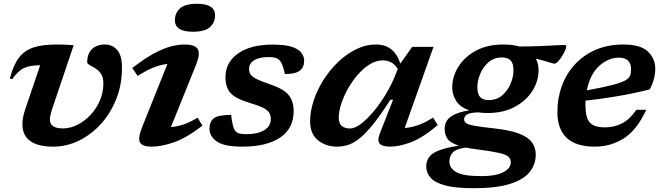

<svg xmlns="http://www.w3.org/2000/svg" viewBox="-20 -764 3504 1016"><path d="M625.5 -405Q625.5 -316 595.2 -240Q565 -164 513.2 -107.2Q461.5 -50.5 396.5 -19.2Q331.5 12 261.5 12Q179.5 12 139 -18.5Q98.5 -49 98.5 -106.5Q98.5 -141.5 113.5 -185.5L192.5 -418.5H187Q138 -418.5 106.8 -403.8Q75.5 -389 44.5 -345L32 -348.5Q50.5 -419 79.8 -458Q109 -497 157 -512.8Q205 -528.5 279.5 -528.5Q304.5 -528.5 323.8 -527.8Q343 -527 370 -525L253.5 -180Q244 -150 244 -131.5Q244 -84.5 313 -84.5Q351 -84.5 389 -103.2Q427 -122 458.2 -155Q489.5 -188 508.2 -231.2Q527 -274.5 527 -323.5Q527 -355.5 514 -374Q501 -392.5 484.2 -402.8Q467.5 -413 454.5 -419.8Q441.5 -426.5 441.5 -435Q441.5 -478.5 466.2 -503.5Q491 -528.5 535.5 -528.5Q575 -528.5 600.2 -499.5Q625.5 -470.5 625.5 -405Z M905.5 -657Q905.5 -695 932.5 -719.5Q959.5 -744 1022.5 -744Q1118 -744 1118 -683Q1118 -645 1091 -620.5Q1064 -596 1001.5 -596Q905.5 -596 905.5 -657ZM733.5 -95 866 -425.5Q831 -422 793.5 -407.2Q756 -392.5 708.5 -362L680 -404Q745.5 -455 795.8 -481.8Q846 -508.5 885 -518.5Q924 -528.5 955.5 -528.5Q1013.5 -528.5 1027 -503.2Q1040.5 -478 1017.5 -421.5L884.5 -91.5Q919.5 -94.5 953.8 -106.2Q988 -118 1025.5 -141.5L1051 -99Q967.5 -34.5 901.2 -11.2Q835 12 782 12Q733.5 12 720.8 -10Q708 -32 733.5 -95Z M1203 -156Q1210.5 -86.5 1226.5 -69.5Q1236 -60 1249.2 -57Q1262.5 -54 1284 -54Q1343 -54 1378 -74.8Q1413 -95.5 1413 -134.5Q1413 -153.5 1404.5 -167.5Q1396 -181.5 1371.8 -193.8Q1347.5 -206 1300 -220Q1228 -241 1200.5 -271.2Q1173 -301.5 1173 -355Q1173 -434 1239.5 -481Q1306 -528 1424.5 -528Q1510 -528 1549.8 -505.2Q1589.5 -482.5 1589.5 -441Q1589.5 -408.5 1566.2 -390.2Q1543 -372 1487.5 -372Q1475.5 -431.5 1456 -448Q1446 -456.5 1433.5 -459.2Q1421 -462 1403 -462Q1352.5 -462 1325.2 -445.2Q1298 -428.5 1298 -399.5Q1298 -383.5 1305.2 -371.2Q1312.5 -359 1336 -346.8Q1359.5 -334.5 1408.5 -318Q1482 -293.5 1508 -260.2Q1534 -227 1534 -176.5Q1534 -84 1462.2 -36Q1390.5 12 1263.5 12Q1166.5 12 1127.5 -15.2Q1088.5 -42.5 1088.5 -83Q1088.5 -119.5 1111 -137.8Q1133.5 -156 1203 -156Z M1991 -60.5 2060 -236H2045.5Q1995 -157 1955.5 -107.8Q1916 -58.5 1883.8 -32.5Q1851.5 -6.5 1822.2 2.8Q1793 12 1763 12Q1705 12 1663 -21.5Q1621 -55 1621 -122.5Q1621 -174.5 1639.5 -231Q1658 -287.5 1691.2 -340.2Q1724.5 -393 1768.8 -435.5Q1813 -478 1864.2 -503.2Q1915.5 -528.5 1970.5 -528.5Q2065.5 -528.5 2098.5 -427.5L2161 -516H2274L2121.5 -86.5Q2157 -89.5 2193.5 -102.2Q2230 -115 2271.5 -142L2296.5 -102Q2215 -33.5 2153.2 -10.8Q2091.5 12 2047.5 12Q2002.5 12 1988.8 -4.2Q1975 -20.5 1991 -60.5ZM1772.5 -141Q1772.5 -112 1788.2 -98Q1804 -84 1832 -84Q1858 -84 1891 -109.2Q1924 -134.5 1958.2 -175.8Q1992.5 -217 2022.2 -266.5Q2052 -316 2071 -364.5L2085 -399Q2068.5 -425 2048.5 -434.8Q2028.5 -444.5 2005 -444.5Q1970.5 -444.5 1936.8 -423.8Q1903 -403 1873.5 -369Q1844 -335 1821.2 -294.5Q1798.5 -254 1785.5 -213.8Q1772.5 -173.5 1772.5 -141Z M2487 232Q2389 232 2334.2 216.8Q2279.5 201.5 2257.5 175.5Q2235.5 149.5 2235.5 117.5Q2235.5 87.5 2251 66.8Q2266.5 46 2304 31.5Q2341.5 17 2408 7Q2361 -8.5 2347 -31Q2333 -53.5 2333 -80.5Q2333 -125.5 2368 -148.5Q2403 -171.5 2463 -180Q2415 -197 2394.2 -229.5Q2373.5 -262 2373 -300.5Q2373 -359 2405.8 -411.2Q2438.5 -463.5 2499 -496Q2559.5 -528.5 2642.5 -528.5Q2691.5 -528.5 2728.5 -518Q2783 -518 2832.2 -520Q2881.5 -522 2917.2 -524Q2953 -526 2966.5 -526Q2976.5 -526 2976.5 -518.5Q2976.5 -510.5 2969.8 -495.5Q2963 -480.5 2952.8 -464.8Q2942.5 -449 2932 -438Q2921.5 -427 2913.5 -427Q2908.5 -427 2884.2 -435Q2860 -443 2815.5 -453.5Q2829.5 -427 2830 -393.5Q2830 -335 2797.2 -283Q2764.5 -231 2704 -198.5Q2643.5 -166 2561 -166Q2532.5 -166 2508 -169.5Q2466 -167.5 2451 -158Q2436 -148.5 2436 -133Q2436 -120.5 2446.8 -112.5Q2457.5 -104.5 2491.8 -98.2Q2526 -92 2596 -84.5Q2680.5 -75 2728 -56.5Q2775.5 -38 2795.2 -10.2Q2815 17.5 2815 54.5Q2815 106 2782.8 146.2Q2750.5 186.5 2678.5 209.2Q2606.5 232 2487 232ZM2568.5 -234.5Q2608.5 -234.5 2637.5 -259.5Q2666.5 -284.5 2682 -321.2Q2697.5 -358 2697 -393Q2697 -428.5 2682.2 -444.2Q2667.5 -460 2635 -460Q2594.5 -460 2565.5 -435Q2536.5 -410 2521.2 -373.2Q2506 -336.5 2506 -301.5Q2506.5 -265.5 2521.2 -249.8Q2536 -234 2568.5 -234.5ZM2358 91.5Q2358 126 2394.8 147Q2431.5 168 2527.5 168Q2604 168 2643.5 147.2Q2683 126.5 2683 95Q2683 77 2670.2 65.2Q2657.5 53.5 2618.8 44.8Q2580 36 2502 26Q2470.5 22.5 2445.5 17Q2393.5 23.5 2375.8 43.2Q2358 63 2358 91.5Z M3400 -183Q3348.5 -73.5 3279.5 -30.8Q3210.5 12 3127.5 12Q3027.5 12 2978.5 -34.8Q2929.5 -81.5 2929.5 -171Q2929.5 -245 2953.5 -310Q2977.5 -375 3023 -424Q3068.5 -473 3133 -500.8Q3197.5 -528.5 3278 -528.5Q3370 -528.5 3408.8 -491Q3447.5 -453.5 3447.5 -400.5Q3447.5 -374.5 3440.2 -346.2Q3433 -318 3418 -291Q3334 -269.5 3246.2 -254.8Q3158.5 -240 3078.5 -231.5Q3078 -220.5 3078 -209Q3078 -141 3101.2 -115.5Q3124.5 -90 3181.5 -90Q3230 -90 3271.5 -111.2Q3313 -132.5 3347.5 -183ZM3255.5 -459Q3199 -459 3150.5 -415Q3102 -371 3085.5 -286Q3170.5 -301.5 3218.2 -313.8Q3266 -326 3287.5 -337.8Q3309 -349.5 3314.2 -364Q3319.5 -378.5 3319.5 -399Q3319.5 -426.5 3303.5 -442.8Q3287.5 -459 3255.5 -459Z"/></svg>

Font: Newsreader Caption SemiBold
Style: Italic
Weight: 600
Italic angle: -17°
Designer: Hugues Gentile
Foundry: Production Type
Version: Version 1.001